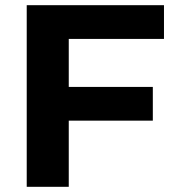

<svg xmlns="http://www.w3.org/2000/svg" viewBox="-20 -720 679 740"><path d="M83 0V-700H612V-570H245V0ZM233 -255V-385H569V-255Z"/></svg>

Font: Montserrat Thin
Style: Bold
Weight: 700
Version: Version 9.000